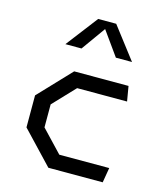

<svg xmlns="http://www.w3.org/2000/svg" viewBox="-118 -897 856 988"><g transform="rotate(15 310.0 -403.0)"><path d="M152.5 -637H238.5L330 -765L421.5 -637H507.5L378 -806H282ZM232.5 0H522L535.5 -79.5H269.5L159.5 -195.5V-318L269.5 -434H535.5L522 -513.5H232.5L70 -342V-171.5Z"/></g></svg>

Font: FontWithASyntaxHighlighterNightOwl
Style: Regular
Weight: 400
Designer: Riley Cran & the Lettermatic Team
Foundry: Lettermatic
Version: Version 1.000 (FontWithASyntaxHighlighterNightOwl)